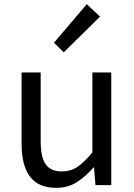

<svg xmlns="http://www.w3.org/2000/svg" viewBox="-20 -892 647 925"><path d="M251 13Q165 13 124.5 -41Q84 -95 84 -199V-543H176V-210Q176 -135 200 -100.5Q224 -66 278 -66Q320 -66 353 -88Q386 -110 425 -158V-543H516V0H440L433 -85H430Q392 -41 349.5 -14Q307 13 251 13ZM287 -640 240 -686 398 -872 462 -812Z"/></svg>

Font: Noto Sans TC Thin
Style: Regular
Weight: 400
Version: Version 2.004-H2;hotconv 1.0.118;makeotfexe 2.5.65603